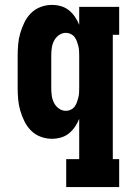

<svg xmlns="http://www.w3.org/2000/svg" viewBox="-20 -558 540 783"><path d="M250 205V91H303V-73Q296 -56 285.5 -40.5Q275 -25 260.5 -13.5Q246 -2 228 3Q210 8 191 8Q168 8 145.5 -0.5Q123 -9 106.5 -25.5Q90 -42 79.5 -63.5Q69 -85 62.5 -107.5Q56 -130 54 -153.5Q52 -177 52 -200V-330Q52 -353 54 -376.5Q56 -400 62.5 -422.5Q69 -445 79.5 -466.5Q90 -488 106.5 -504.5Q123 -521 145.5 -529.5Q168 -538 191 -538Q210 -538 228 -533Q246 -528 260.5 -516.5Q275 -505 285.5 -489.5Q296 -474 303 -457V-530H466V-416H440V91H466V205ZM249 -106Q259 -106 268.5 -110.5Q278 -115 284 -123Q290 -131 293.5 -140.5Q297 -150 299.5 -160Q302 -170 302.5 -180Q303 -190 303 -200V-330Q303 -340 302.5 -350Q302 -360 299.5 -370Q297 -380 293.5 -389.5Q290 -399 284 -407Q278 -415 268.5 -419.5Q259 -424 249 -424Q233 -424 220 -414.5Q207 -405 200 -391Q193 -377 191 -361.5Q189 -346 189 -330V-200Q189 -184 191 -168.5Q193 -153 200 -139Q207 -125 220 -115.5Q233 -106 249 -106Z"/></svg>

Font: Iosevka Slab Heavy
Style: Regular
Weight: 900
Monospace: yes
Designer: Belleve Invis
Foundry: Belleve Invis
Version: Version 11.1.0; ttfautohint (v1.8.3)